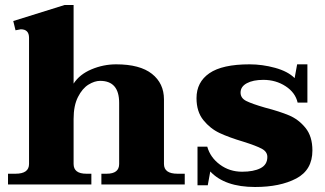

<svg xmlns="http://www.w3.org/2000/svg" viewBox="-20 -737 1300 767"><path d="M718 -43V0H385V-43H406Q456 -43 456 -82V-326Q456 -414 380 -414Q358 -414 333.5 -399Q309 -384 291.5 -349.5Q274 -315 274 -262V-82Q274 -43 325 -43H345V0H12V-43H42Q96 -43 96 -82V-586Q96 -620 63 -620Q61 -620 42 -616L33 -653L238 -717H274V-403Q298 -440 345.5 -460Q393 -480 444 -480Q539 -480 587 -442Q635 -404 635 -340V-82Q635 -43 689 -43Z M820 -52 810 3H769V-151H808Q820 -108 858.5 -79.5Q897 -51 947 -51Q993 -51 1020.5 -65Q1048 -79 1048 -110Q1048 -131 1025.5 -143Q1003 -155 952 -171Q895 -188 857.5 -205.5Q820 -223 792.5 -257Q765 -291 765 -345Q765 -409 816.5 -444.5Q868 -480 977 -480Q1028 -480 1079 -466Q1130 -452 1157 -425L1167 -480H1208V-327H1169Q1160 -367 1121 -392.5Q1082 -418 1032 -418Q991 -418 966 -404.5Q941 -391 941 -367Q941 -345 964 -333.5Q987 -322 1039 -307Q1097 -292 1135 -276Q1173 -260 1200.5 -226Q1228 -192 1228 -136Q1228 -58 1163.5 -24Q1099 10 999 10Q878 10 820 -52Z"/></svg>

Font: Taviraj Bold
Style: Regular
Weight: 700
Designer: Katatrad Team
Foundry: CadsonDemak
Version: Version 1.030